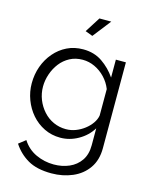

<svg xmlns="http://www.w3.org/2000/svg" viewBox="-137 -818 892 1129"><g transform="rotate(15 308.5 -253.5)"><path d="M283 7Q230 7 185 -15Q140 -37 107.5 -74.5Q75 -112 57 -160Q39 -208 39 -259Q39 -314 56.5 -362.5Q74 -411 106.5 -449Q139 -487 183 -508.5Q227 -530 281 -530Q348 -530 397.5 -496Q447 -462 481 -412V-521H542V2Q542 74 507.5 123.5Q473 173 414.5 198Q356 223 287 223Q198 223 143 191Q88 159 53 105L95 72Q126 121 177.5 145Q229 169 287 169Q338 169 380.5 150.5Q423 132 448.5 95Q474 58 474 2V-101Q444 -52 392 -22.5Q340 7 283 7ZM302 -50Q333 -50 361.5 -61Q390 -72 414 -90.5Q438 -109 454 -132Q470 -155 474 -179V-340Q459 -378 431 -407.5Q403 -437 367.5 -453.5Q332 -470 294 -470Q250 -470 215.5 -451.5Q181 -433 157.5 -402.5Q134 -372 121 -334Q108 -296 108 -258Q108 -216 123 -178.5Q138 -141 164.5 -111.5Q191 -82 226.5 -66Q262 -50 302 -50ZM311 -620 266 -637 325 -730H397Z"/></g></svg>

Font: Raleway Thin
Style: Regular
Weight: 400
Version: Version 4.026